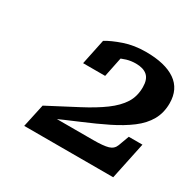

<svg xmlns="http://www.w3.org/2000/svg" viewBox="-97 -861 605 596"><g transform="rotate(30 205.5 -563.0)"><path d="M262 -438H103Q101 -437 99 -434Q97 -431 98 -428Q99 -425 103 -425Q154 -448 200.5 -467.5Q247 -487 285.5 -506Q324 -525 352.5 -546.5Q381 -568 396 -594.5Q411 -621 411 -655Q411 -706 374 -731.5Q337 -757 268 -757Q226 -757 191 -745Q156 -733 135 -720L116 -629H195L211 -707Q203 -707 195 -702Q187 -697 181.5 -690.5Q176 -684 173 -677Q184 -686 197.5 -693.5Q211 -701 226.5 -705.5Q242 -710 259 -710Q286 -710 300 -697.5Q314 -685 314 -657Q314 -624 298.5 -599.5Q283 -575 252.5 -552.5Q222 -530 177 -506.5Q132 -483 73 -452L55 -369H374L402 -502H353L339 -464Q333 -448 316 -443Q299 -438 262 -438Z"/></g></svg>

Font: Roboto Serif 20pt Medium
Style: Italic
Weight: 500
Italic angle: -10°
Version: Version 1.008